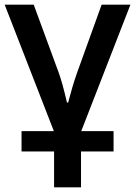

<svg xmlns="http://www.w3.org/2000/svg" viewBox="-20 -560 577 820"><path d="M414 -540 308 -246Q290 -195 271 -122H266Q247 -205 231 -249L124 -540H0L210 0H72V87H211V240H326V87H465V0H327L537 -540Z"/></svg>

Font: OpenSansMMV
Style: Semibold
Weight: 600
Designer: Steve Matteson
Foundry: Ascender Corporation
Version: Version 6.000